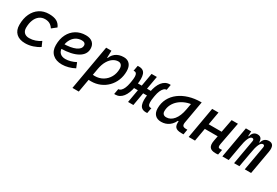

<svg xmlns="http://www.w3.org/2000/svg" viewBox="59 -1529 3983 2757"><g transform="rotate(30 2051.0 -151.0)"><path d="M271.5 -83Q322.3 -83 370.8 -99.6Q419.4 -116.2 457 -143.1L492.2 -63Q444.3 -30.3 382.8 -10.3Q321.3 9.8 257.3 9.8Q161.1 9.8 108.4 -40Q55.7 -89.8 55.7 -180.2Q55.7 -285.2 92.3 -363Q128.9 -440.9 195.1 -484.1Q261.2 -527.3 350.1 -527.3Q430.2 -527.3 477.5 -502Q524.9 -476.6 549.3 -419.9L473.6 -359.9Q448.2 -398.9 415.5 -416.7Q382.8 -434.6 336.4 -434.6Q283.7 -434.6 243.9 -404.3Q204.1 -374 182.4 -319.3Q160.6 -264.6 160.2 -190.9Q160.6 -139.6 189.7 -111.3Q218.8 -83 271.5 -83Z M872.6 -83Q911.6 -83 956.1 -95.2Q1000.5 -107.4 1041.5 -129.4L1075.2 -45.9Q1027.3 -19.5 972.7 -4.9Q918 9.8 868.2 9.8Q767.6 9.8 711.2 -43Q654.8 -95.7 654.8 -189.9Q654.8 -291.5 693.1 -367.2Q731.4 -442.9 800.3 -485.1Q869.1 -527.3 960.9 -527.3Q1033.2 -527.3 1073.5 -491.2Q1113.8 -455.1 1113.8 -390.6Q1113.8 -294.9 1015.9 -239.7Q918 -184.6 742.7 -181.2L732.4 -259.3Q863.3 -261.2 936.3 -293.9Q1009.3 -326.7 1009.3 -384.3Q1009.3 -407.7 993.2 -421.1Q977.1 -434.6 947.3 -434.6Q889.2 -434.6 845 -404.8Q800.8 -375 776.1 -321.3Q751.5 -267.6 751 -195.8Q751.5 -142.6 783.7 -112.8Q815.9 -83 872.6 -83Z M1273.9 224.6H1168.9L1299.3 -517.6H1386.7L1383.3 -395ZM1350.1 9.8Q1314.5 9.8 1279.3 7.1Q1244.1 4.4 1208.5 -0.5L1257.3 -95.2Q1289.1 -83 1360.8 -83Q1434.6 -83 1493.2 -118.2Q1551.8 -153.3 1585.7 -214.1Q1619.6 -274.9 1619.6 -351.6Q1619.6 -391.1 1601.6 -412.8Q1583.5 -434.6 1550.3 -434.6Q1509.8 -434.6 1468.8 -409.2Q1427.7 -383.8 1395 -329.6Q1362.3 -275.4 1346.7 -189.5L1365.7 -399.9H1408.2L1380.4 -362.8Q1397.9 -441.4 1452.6 -484.4Q1507.3 -527.3 1589.4 -527.3Q1653.3 -527.3 1688.7 -486.6Q1724.1 -445.8 1724.1 -371.1Q1724.1 -289.6 1696 -220.2Q1668 -150.9 1617.2 -99.1Q1566.4 -47.4 1498.3 -18.8Q1430.2 9.8 1350.1 9.8Z M2071.3 -215.8 2086.9 -300.8H2200.2L2185.5 -215.8ZM1749 1Q1744.6 1 1740.2 0.7Q1735.8 0.5 1731.4 0L1747.6 -89.4Q1772 -89.8 1792.5 -109.6Q1813 -129.4 1828.1 -165.3Q1843.3 -201.2 1851.6 -249L1856 -274.4Q1865.7 -329.6 1864.7 -363.3Q1863.8 -397 1852.1 -412.6Q1840.3 -428.2 1817.9 -428.2Q1814.9 -428.2 1812 -428Q1809.1 -427.7 1805.7 -427.2L1822.3 -517.6Q1828.1 -518.6 1833.7 -518.6Q1839.4 -518.6 1844.7 -518.6Q1923.3 -518.6 1945.3 -455.1Q1967.3 -391.6 1947.3 -274.4L1940.9 -237.8Q1931.2 -182.1 1913.8 -137.9Q1896.5 -93.8 1872.1 -62.7Q1847.7 -31.7 1816.7 -15.4Q1785.6 1 1749 1ZM1961.4 0 2052.2 -517.6H2140.1L2049.3 0ZM2256.8 1Q2178.7 1 2156.5 -62.5Q2134.3 -126 2154.3 -243.2L2160.6 -279.8Q2170.4 -335.4 2187.7 -379.6Q2205.1 -423.8 2229.5 -454.8Q2253.9 -485.8 2284.9 -502.2Q2315.9 -518.6 2352.5 -518.6Q2356.9 -518.6 2361.3 -518.3Q2365.7 -518.1 2370.1 -517.6L2354 -428.2Q2330.1 -428.2 2309.3 -408.2Q2288.6 -388.2 2273.4 -352.3Q2258.3 -316.4 2250 -268.6L2245.6 -243.2Q2236.3 -188.5 2237.1 -154.5Q2237.8 -120.6 2249.5 -105Q2261.2 -89.4 2283.7 -89.4Q2286.6 -89.4 2289.6 -89.6Q2292.5 -89.8 2295.9 -90.3L2279.3 0Q2273.4 0.5 2267.8 0.7Q2262.2 1 2256.8 1ZM1895 -215.8 1910.6 -300.8 2026.4 -301.3 2010.7 -215.8Z M2513.2 10.3Q2446.8 10.3 2410.6 -27.8Q2374.5 -65.9 2374.5 -135.3Q2374.5 -223.1 2411.9 -294.7Q2449.2 -366.2 2516.6 -417Q2584 -467.8 2674.3 -495.1Q2764.6 -522.5 2870.6 -522.5H2880.4L2815.9 -154.8Q2809.1 -115.7 2822 -98.1Q2835 -80.6 2877.9 -80.6H2897.9L2883.3 4.9H2848.6Q2811 4.9 2785.9 -2.7Q2760.7 -10.3 2746.8 -26.6Q2732.9 -43 2729 -69.8Q2725.1 -96.7 2730 -135.3L2758.3 -122.6H2701.7L2727.5 -150.9Q2700.7 -74.2 2644.5 -32Q2588.4 10.3 2513.2 10.3ZM2544.9 -82.5Q2615.2 -82.5 2667.5 -146Q2719.7 -209.5 2740.7 -325.7L2766.1 -467.3L2805.7 -429.7Q2737.3 -426.8 2678 -404.3Q2618.7 -381.8 2574 -344Q2529.3 -306.2 2504.2 -256.1Q2479 -206.1 2479 -147.5Q2479 -116.2 2496.3 -99.4Q2513.7 -82.5 2544.9 -82.5Z M2966.3 0 3057.1 -517.6H3162.1L3071.3 0ZM3034.7 -216.3 3049.3 -301.3H3425.8L3411.1 -216.3ZM3414.1 9.8Q3344.7 9.8 3318.8 -25.1Q3293 -60.1 3307.6 -136.7L3379.9 -517.6H3484.4L3413.1 -141.6Q3406.7 -106 3412.8 -91.3Q3418.9 -76.7 3444.8 -76.7Q3458.5 -76.7 3475.1 -78.1L3458.5 7.3Q3449.2 8.8 3438.2 9.3Q3427.2 9.8 3414.1 9.8Z M3704.1 -517.6 3697.8 -384.3 3629.9 0H3524.9L3616.2 -517.6ZM3719.2 0 3790.5 -404.3Q3797.9 -444.3 3765.1 -444.3Q3734.9 -444.3 3711.4 -391.6Q3688 -338.9 3672.9 -242.7L3684.6 -439H3709.5Q3721.7 -486.8 3746.8 -507.1Q3772 -527.3 3807.6 -527.3Q3853 -527.3 3871.3 -494.6Q3889.6 -461.9 3877 -390.6L3807.1 0ZM4070.3 -390.6 4001.5 0H3896.5L3967.8 -404.3Q3971.2 -423.3 3965.3 -433.8Q3959.5 -444.3 3943.8 -444.3Q3911.6 -444.3 3888.4 -391.6Q3865.2 -338.9 3850.6 -242.7L3857.4 -439H3890.1Q3903.3 -487.3 3930.9 -507.3Q3958.5 -527.3 3997.6 -527.3Q4094.2 -527.3 4070.3 -390.6Z"/></g></svg>

Font: Cascadia Mono NF
Style: Italic
Weight: 400
Italic angle: -10°
Monospace: yes
Designer: Aaron Bell
Foundry: Saja Typeworks
Version: Version 2404.023